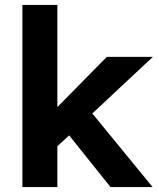

<svg xmlns="http://www.w3.org/2000/svg" viewBox="-20 -760 647 780"><path d="M71 0V-740H213V-325L414 -529H601L355 -299L600 0H429L261 -210L213 -166V0Z"/></svg>

Font: Readex Pro SemiBold
Style: Regular
Weight: 600
Designer: Bonnie Shaver-Troup, Thomas Jockin
Foundry: Lexend
Version: Version 1.204; ttfautohint (v1.8.4.7-5d5b)